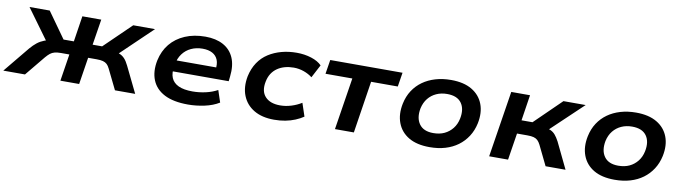

<svg xmlns="http://www.w3.org/2000/svg" viewBox="-67 -966 5081 1431"><g transform="rotate(10 2473.0 -250.5)"><path d="M-37 0 124 -196Q148 -224 171.5 -242.5Q195 -261 223.5 -272Q252 -283 288 -286L259 -246L73 -501H226L365 -306H443L473 -501H616L585 -306H657L858 -501H1023L757 -246L740 -287Q771 -283 793 -274.5Q815 -266 832 -248Q849 -230 865 -197L961 0H808L734 -151Q724 -172 712 -183Q700 -194 682 -199Q664 -204 634 -204H569L537 0H395L427 -204H363Q335 -204 316 -199Q297 -194 282.5 -182.5Q268 -171 251 -151L127 0Z M1362 10Q1251 10 1183 -25Q1115 -60 1089 -124.5Q1063 -189 1080 -274Q1096 -348 1139 -400.5Q1182 -453 1249.5 -482Q1317 -511 1404 -511Q1483 -511 1538.5 -481Q1594 -451 1619.5 -393Q1645 -335 1635 -249L1631 -214H1182L1195 -299H1541L1519 -277Q1527 -325 1514.5 -356Q1502 -387 1472.5 -403Q1443 -419 1398 -419Q1351 -419 1312 -401Q1273 -383 1247.5 -348.5Q1222 -314 1214 -266L1212 -255Q1202 -201 1217 -165Q1232 -129 1272 -110.5Q1312 -92 1378 -92Q1427 -92 1476.5 -103Q1526 -114 1566 -136L1596 -46Q1549 -17 1486 -3.5Q1423 10 1362 10Z M2013 10Q1922 10 1861 -26Q1800 -62 1774 -126.5Q1748 -191 1764 -275Q1777 -335 1807 -380Q1837 -425 1881.5 -453.5Q1926 -482 1980 -496.5Q2034 -511 2094 -511Q2154 -511 2205.5 -494.5Q2257 -478 2285 -449L2233 -350Q2205 -372 2168 -385Q2131 -398 2092 -398Q2056 -398 2025 -389.5Q1994 -381 1969 -364Q1944 -347 1927 -321Q1910 -295 1903 -259Q1888 -185 1925.5 -144Q1963 -103 2039 -103Q2081 -103 2123 -116Q2165 -129 2200 -151L2233 -52Q2207 -34 2172 -19.5Q2137 -5 2097.5 2.5Q2058 10 2013 10Z M2473 0 2535 -394H2332L2349 -501H2896L2879 -394H2677L2616 0Z M3190 10Q3093 10 3031.5 -26.5Q2970 -63 2945.5 -128Q2921 -193 2938 -275Q2950 -332 2978.5 -375.5Q3007 -419 3049 -449Q3091 -479 3145 -495Q3199 -511 3263 -511Q3359 -511 3420.5 -474.5Q3482 -438 3506.5 -374Q3531 -310 3514 -227Q3502 -171 3473.5 -127Q3445 -83 3403.5 -52.5Q3362 -22 3308.5 -6Q3255 10 3190 10ZM3199 -98Q3247 -98 3283 -115Q3319 -132 3344 -163.5Q3369 -195 3378 -239Q3393 -313 3360.5 -358Q3328 -403 3252 -403Q3207 -403 3170.5 -386.5Q3134 -370 3109 -339Q3084 -308 3074 -263Q3060 -189 3092.5 -143.5Q3125 -98 3199 -98Z M3640 0 3719 -501H3861L3831 -306H3914L4114 -501H4282L4015 -248L4006 -283Q4038 -280 4057.5 -271Q4077 -262 4092 -244.5Q4107 -227 4123 -197L4218 0H4067L3994 -150Q3984 -170 3972 -181.5Q3960 -193 3942 -198Q3924 -203 3894 -203H3815L3783 0Z M4590 10Q4493 10 4431.5 -26.5Q4370 -63 4345.5 -128Q4321 -193 4338 -275Q4350 -332 4378.5 -375.5Q4407 -419 4449 -449Q4491 -479 4545 -495Q4599 -511 4663 -511Q4759 -511 4820.5 -474.5Q4882 -438 4906.5 -374Q4931 -310 4914 -227Q4902 -171 4873.5 -127Q4845 -83 4803.5 -52.5Q4762 -22 4708.5 -6Q4655 10 4590 10ZM4599 -98Q4647 -98 4683 -115Q4719 -132 4744 -163.5Q4769 -195 4778 -239Q4793 -313 4760.5 -358Q4728 -403 4652 -403Q4607 -403 4570.5 -386.5Q4534 -370 4509 -339Q4484 -308 4474 -263Q4460 -189 4492.5 -143.5Q4525 -98 4599 -98Z"/></g></svg>

Font: Nunito Sans 7pt SemiExpanded
Style: Bold Italic
Weight: 700
Width: 6
Italic angle: -9°
Designer: Vernon Adams
Foundry: Vernon Adams
Version: Version 3.101;gftools[0.9.27]